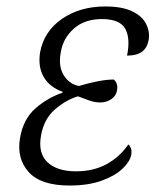

<svg xmlns="http://www.w3.org/2000/svg" viewBox="-20 -564 481 594"><path d="M195 10Q106 10 68.5 -32Q31 -74 42 -137Q52 -196 90 -229Q128 -262 173 -277L174 -280Q134 -294 115.5 -325.5Q97 -357 104 -402Q116 -467 171.5 -505.5Q227 -544 306 -544Q358 -544 389 -529Q420 -514 432 -490Q444 -466 440 -441Q436 -417 420 -404.5Q404 -392 373 -392Q384 -445 367.5 -475Q351 -505 295 -505Q242 -505 208.5 -475.5Q175 -446 168 -402Q160 -359 177 -331.5Q194 -304 224 -298Q254 -307 282.5 -312.5Q311 -318 332 -318Q346 -306 342 -284Q339 -267 324 -257Q309 -247 290 -247Q274 -247 258 -252.5Q242 -258 221 -266Q184 -255 150 -225.5Q116 -196 107 -145Q97 -91 126.5 -62.5Q156 -34 215 -34Q269 -34 309.5 -56Q350 -78 377 -117Q382 -113 385 -105.5Q388 -98 386 -85Q382 -64 359 -42Q336 -20 294.5 -5Q253 10 195 10Z"/></svg>

Font: Noto Serif SemiCondensed Light
Style: Italic
Weight: 300
Width: 4
Italic angle: -12°
Designer: Monotype Design Team
Foundry: Monotype Imaging Inc.
Version: Version 2.013; ttfautohint (v1.8.4.7-5d5b)